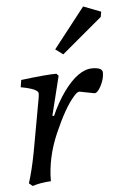

<svg xmlns="http://www.w3.org/2000/svg" viewBox="-55 -804 535 852"><g transform="rotate(-5 213.0 -378.0)"><path d="M422 -712 242 -561 208 -586 348 -765 426 -735ZM365 -377 298 -390Q288 -390 270 -368Q230 -321 184 -215.5Q138 -110 138 -5Q93 -3 56 9L40 -4Q58 -60 73 -139L116 -377Q118 -387 118 -398Q118 -418 41 -432L46 -464Q159 -478 204 -478L213 -468L170 -294L177 -292Q203 -351 236 -397Q302 -488 364 -488Q410 -488 410 -465Q410 -437 394.5 -407Q379 -377 365 -377Z"/></g></svg>

Font: Poly
Style: Italic
Weight: 400
Italic angle: -10°
Designer: Nicolas Silva
Foundry: Jose Nicolas Silva Schwarzenberg
Version: Version 1.003